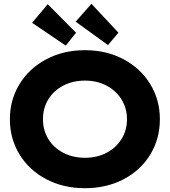

<svg xmlns="http://www.w3.org/2000/svg" viewBox="-20 -980 893 1010"><path d="M32 -353Q32 -455 83 -538Q134 -621 224 -668.5Q314 -716 427 -716Q540 -716 629.5 -668.5Q719 -621 770 -538Q821 -455 821 -353Q821 -250 770.5 -167Q720 -84 630 -37Q540 10 427 10Q314 10 224 -37Q134 -84 83 -167Q32 -250 32 -353ZM648 -353Q648 -410 619.5 -456.5Q591 -503 540.5 -529.5Q490 -556 427 -556Q363 -556 312.5 -529.5Q262 -503 234 -457Q206 -411 206 -353Q206 -295 234 -249Q262 -203 312.5 -176.5Q363 -150 427 -150Q491 -150 541 -176.5Q591 -203 619.5 -249Q648 -295 648 -353ZM378 -866 461 -960 603 -808 548 -743ZM149 -860 231 -958 380 -808 326 -740Z"/></svg>

Font: Lexend Exa HM Xlight
Style: Bold
Weight: 700
Designer: Bonnie Shaver-Troup, Thomas Jockin, Octavio Pardo
Foundry: Lexend
Version: Version 1.091